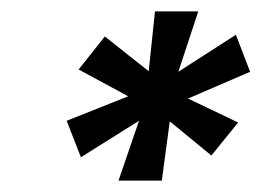

<svg xmlns="http://www.w3.org/2000/svg" viewBox="-20 -708 459 337"><path d="M188 -391 224 -496 122 -432 97 -496 205 -539 118 -586 164 -644 241 -583 252 -688H328L293 -582L394 -647L419 -582L310 -535L398 -493L351 -435L278 -495L264 -391Z"/></svg>

Font: Saira ExtraCondensed ExtraBold
Style: Italic
Weight: 800
Width: 2
Italic angle: -12°
Designer: Hector Gatti with collaboration of the Omnibus-Type team
Foundry: Omnibus-Type
Version: Version 1.101